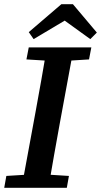

<svg xmlns="http://www.w3.org/2000/svg" viewBox="-20 -888 478 908"><path d="M0 0 10 -56 140 -64H178L306 -56L296 0ZM82 0 148 -358Q162 -434 175.5 -510.5Q189 -587 202 -664H329L263 -306Q249 -230 235.5 -153Q222 -76 209 0ZM105 -607 116 -664H412L401 -607L274 -599H235ZM325 -868 438 -734 407 -703 252 -815H327L139 -703L116 -736L270 -868Z"/></svg>

Font: Source Serif 4 SemiBold
Style: Italic
Weight: 600
Italic angle: -12°
Designer: Frank Grießhammer
Foundry: Adobe Systems Incorporated
Version: Version 4.004;hotconv 1.0.116;makeotfexe 2.5.65601